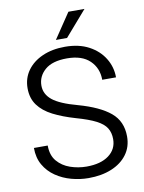

<svg xmlns="http://www.w3.org/2000/svg" viewBox="-98 -974 789 1051"><g transform="rotate(-10 296.5 -448.0)"><path d="M477.1 -177.2Q477.1 -213.4 460.9 -239.3Q444.8 -265.1 405.5 -285.4Q366.2 -305.7 295.4 -325.7Q224.6 -346.2 172.6 -372.8Q120.6 -399.4 92.3 -438Q64 -476.6 64 -532.2Q64 -587.4 94.2 -629.9Q124.5 -672.4 178.7 -696.5Q232.9 -720.7 304.2 -720.7Q381.8 -720.7 437 -691.2Q492.2 -661.6 521.7 -613Q551.3 -564.5 551.3 -507.3H474.6Q474.6 -571.8 431.2 -614Q387.7 -656.2 304.2 -656.2Q222.7 -656.2 181.9 -620.6Q141.1 -585 141.1 -533.2Q141.1 -485.8 181.6 -452.9Q222.2 -419.9 319.8 -393.6Q437 -360.8 495.8 -311.8Q554.7 -262.7 554.7 -178.2Q554.7 -120.6 523.4 -78.4Q492.2 -36.1 436.8 -13.2Q381.3 9.8 308.6 9.8Q260.3 9.8 212.9 -3.2Q165.5 -16.1 126.7 -42.7Q87.9 -69.3 64.7 -109.6Q41.5 -149.9 41.5 -204.6H118.2Q118.2 -150.4 146.2 -117.4Q174.3 -84.5 218 -69.3Q261.7 -54.2 308.6 -54.2Q387.2 -54.2 432.1 -87.6Q477.1 -121.1 477.1 -177.2ZM262.7 -766.1 356.9 -906.2H446.3L324.7 -766.1Z"/></g></svg>

Font: Vazirmatn RD Light
Style: Regular
Weight: 300
Designer: Saber Rastikerdar
Foundry: Saber Rastikerdar
Version: Version 32.102